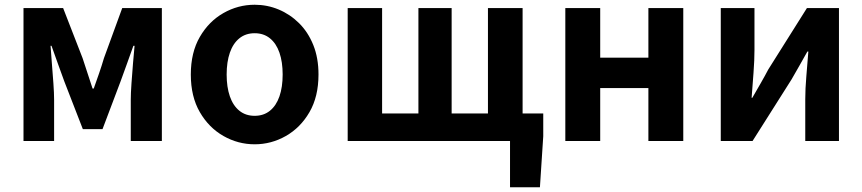

<svg xmlns="http://www.w3.org/2000/svg" viewBox="-20 -594 3634 809"><path d="M79 0V-560H246L328 -349Q339 -315 349.5 -283.5Q360 -252 370 -221H375Q386 -252 397 -283.5Q408 -315 418 -349L495 -560H662V0H531V-173Q531 -201 534 -243Q537 -285 540.5 -328Q544 -371 547 -401H542Q530 -366 515 -325.5Q500 -285 488 -251L412 -50H329L251 -251Q239 -285 224 -325.5Q209 -366 197 -401H193Q195 -371 198.5 -328Q202 -285 205 -243Q208 -201 208 -173V0Z M1053 14Q983 14 921.5 -21Q860 -56 822 -121.5Q784 -187 784 -280Q784 -373 822 -438.5Q860 -504 921.5 -539Q983 -574 1053 -574Q1106 -574 1154 -554Q1202 -534 1240 -496.5Q1278 -459 1300 -404.5Q1322 -350 1322 -280Q1322 -187 1284 -121.5Q1246 -56 1184.5 -21Q1123 14 1053 14ZM1053 -106Q1091 -106 1117.5 -127.5Q1144 -149 1157.5 -188Q1171 -227 1171 -280Q1171 -333 1157.5 -372Q1144 -411 1117.5 -432.5Q1091 -454 1053 -454Q1015 -454 988.5 -432.5Q962 -411 948.5 -372Q935 -333 935 -280Q935 -227 948.5 -188Q962 -149 988.5 -127.5Q1015 -106 1053 -106Z M2129 195V0H2091V-116H2269V-20L2255 195ZM1445 0V-560H1590V-116H1743V-560H1883V-116H2036V-560H2182V0Z M2362 0V-560H2509V-351H2712V-560H2859V0H2712V-223H2509V0Z M3017 0V-560H3159V-383Q3159 -341 3155 -288Q3151 -235 3147 -182H3150Q3165 -208 3184.5 -242Q3204 -276 3217 -301L3380 -560H3515V0H3373V-176Q3373 -219 3377.5 -272Q3382 -325 3386 -377H3382Q3368 -352 3348.5 -317.5Q3329 -283 3315 -259L3151 0Z"/></svg>

Font: Noto Sans KR
Style: Bold
Weight: 700
Designer: Ryoko NISHIZUKA  (kana, bopomofo & ideographs); Paul D. Hunt (Latin, Greek & Cyrillic); Sandoll Communications , Soo-you
Foundry: Adobe
Version: Version 2.004-H2;hotconv 1.0.118;makeotfexe 2.5.65603